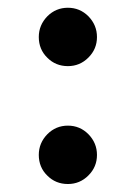

<svg xmlns="http://www.w3.org/2000/svg" viewBox="-20 -473 349 493"><path d="M79.6 -377.9C79.6 -356.9 86.9 -338.9 101.6 -324.7C115.7 -310.5 133.3 -303.2 154.3 -303.2C174.8 -303.2 192.4 -310.5 207 -325.2C221.7 -339.8 229 -357.4 229 -377.9C229 -398.4 221.7 -416 207 -431.2C192.4 -445.8 174.8 -453.1 154.3 -453.1C133.8 -453.1 116.2 -445.8 101.6 -431.2C86.9 -416 79.6 -398.4 79.6 -377.9ZM79.6 -75.2C79.6 -54.2 86.9 -36.1 101.6 -22C115.7 -7.8 133.3 -0.5 154.3 -0.5C174.8 -0.5 192.4 -7.8 207 -22.5C221.7 -37.1 229 -54.7 229 -75.2C229 -95.7 221.7 -113.3 207 -128.4C192.4 -143.1 174.8 -150.4 154.3 -150.4C133.8 -150.4 116.2 -143.1 101.6 -128.4C86.9 -113.3 79.6 -95.7 79.6 -75.2Z"/></svg>

Font: Shabnam FD Medium
Style: Regular
Weight: 500
Foundry: DejaVu fonts team - Redesigned by Saber Rastikerdar - Based on Vazir font
Version: Version 5.00;October 20, 2019;FontCreator 12.0.0.2547 64-bit